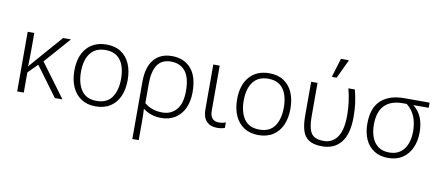

<svg xmlns="http://www.w3.org/2000/svg" viewBox="-83 -1114 3875 1687"><g transform="rotate(10 1854.5 -270.0)"><path d="M474 -532 270 -300 492 0H424L230 -263L147 -180V0H88V-532H147V-391Q147 -347 146 -306.5Q145 -266 144 -232Q157 -248 168.5 -261.5Q180 -275 193 -290L404 -532Z M1027 -267Q1027 -183 999.5 -121Q972 -59 918.5 -24.5Q865 10 788 10Q714 10 661 -24Q608 -58 579.5 -120.5Q551 -183 551 -267Q551 -396 615 -469Q679 -542 792 -542Q868 -542 920.5 -507.5Q973 -473 1000 -411Q1027 -349 1027 -267ZM610 -267Q610 -164 653.5 -101.5Q697 -39 789 -39Q882 -39 925 -102Q968 -165 968 -267Q968 -333 950 -384Q932 -435 893 -464Q854 -493 791 -493Q701 -493 655.5 -433Q610 -373 610 -267Z M1157 236V-275Q1157 -405 1214 -473.5Q1271 -542 1375 -542Q1482 -542 1544.5 -471.5Q1607 -401 1607 -260Q1607 -176 1578 -115.5Q1549 -55 1496.5 -22.5Q1444 10 1374 10Q1325 10 1284 -4Q1243 -18 1215 -41H1211Q1213 -16 1213.5 14Q1214 44 1214 80V236ZM1375 -39Q1453 -39 1500.5 -94Q1548 -149 1548 -260Q1548 -381 1502 -437Q1456 -493 1375 -493Q1292 -493 1253.5 -435Q1215 -377 1215 -270V-94Q1245 -68 1286 -53.5Q1327 -39 1375 -39Z M1872 10Q1811 10 1777.5 -26Q1744 -62 1744 -130V-532H1801V-131Q1801 -83 1821.5 -61Q1842 -39 1878 -39Q1913 -39 1941 -50V-1Q1928 4 1911 7Q1894 10 1872 10Z M2479 -267Q2479 -183 2451.5 -121Q2424 -59 2370.5 -24.5Q2317 10 2240 10Q2166 10 2113 -24Q2060 -58 2031.5 -120.5Q2003 -183 2003 -267Q2003 -396 2067 -469Q2131 -542 2244 -542Q2320 -542 2372.5 -507.5Q2425 -473 2452 -411Q2479 -349 2479 -267ZM2062 -267Q2062 -164 2105.5 -101.5Q2149 -39 2241 -39Q2334 -39 2377 -102Q2420 -165 2420 -267Q2420 -333 2402 -384Q2384 -435 2345 -464Q2306 -493 2243 -493Q2153 -493 2107.5 -433Q2062 -373 2062 -267Z M2810 10Q2733 10 2691 -17.5Q2649 -45 2633 -98Q2617 -151 2617 -227V-532H2674V-231Q2674 -130 2703 -84.5Q2732 -39 2815 -39Q2892 -39 2936 -102Q2980 -165 2980 -294Q2980 -419 2949 -532H3007Q3022 -474 3030 -417Q3038 -360 3038 -292Q3038 -140 2978 -65Q2918 10 2810 10ZM2791 -606V-615L2840 -776H2908V-768L2831 -606Z M3398 10Q3325 10 3273 -23Q3221 -56 3194 -116Q3167 -176 3167 -256Q3167 -397 3241 -464.5Q3315 -532 3447 -532H3674V-486H3536Q3587 -447 3610 -390Q3633 -333 3633 -259Q3633 -182 3606 -121.5Q3579 -61 3526.5 -25.5Q3474 10 3398 10ZM3400 -39Q3459 -39 3498 -67.5Q3537 -96 3556 -145.5Q3575 -195 3575 -258Q3575 -330 3552.5 -387Q3530 -444 3478 -486H3442Q3337 -486 3281 -429.5Q3225 -373 3225 -256Q3225 -195 3243.5 -145.5Q3262 -96 3300.5 -67.5Q3339 -39 3400 -39Z"/></g></svg>

Font: RS Noto Sans Light
Style: Regular
Weight: 300
Designer: Monotype Design Team
Foundry: Monotype Imaging Inc.
Version: Version 3.10